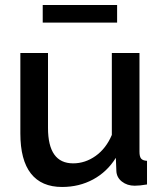

<svg xmlns="http://www.w3.org/2000/svg" viewBox="-20 -734 649 764"><path d="M446 -714H150V-644H446ZM441 -106 443 -54Q444 -28 465 -11.5Q486 5 516 5Q536 5 565 0V-94Q548 -95 541.5 -103Q535 -111 535 -130V-523H425V-197Q402 -143 360.5 -113.5Q319 -84 271 -84Q171 -84 171 -225V-523H61V-203Q61 -97 103 -43.5Q145 10 227 10Q295 10 350.5 -20Q406 -50 441 -106Z"/></svg>

Font: RT Raleway SemiBold
Style: Regular
Weight: 400
Designer: Matt McInerney, Pablo Impallari, Rodrigo Fuenzalida — Edited by Milan Moffatt in April 2016
Foundry: Matt McInerney, Pablo Impallari, Rodrigo Fuenzalida — Edited by Milan Moffatt in April 2016
Version: Version 3.001